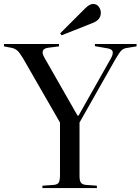

<svg xmlns="http://www.w3.org/2000/svg" viewBox="-30 -953 712 973"><path d="M185 0V-12L243 -16Q262 -18 268 -28.5Q274 -39 274 -67V-332L87 -657Q71 -684 59 -695.5Q47 -707 27 -711L-10 -718V-730H269V-718L214 -711Q170 -705 195 -661L363 -367H368L532 -657Q544 -679 541 -691.5Q538 -704 515 -708L451 -719V-730H662V-718L613 -710Q597 -708 586.5 -698.5Q576 -689 556 -655L373 -332V-63Q373 -38 379.5 -28Q386 -18 405 -16L461 -12V0ZM282 -774 275 -784 401 -910Q424 -933 441 -933Q460 -933 470.5 -919Q481 -905 481 -888Q481 -853 441 -837Z"/></svg>

Font: Display Regular
Style: Regular
Weight: 400
Designer: Latin by Veronika Burian and Jose Scaglione. Greek by Irene Vlachou. Cyrillic by Vera Evstafieva.
Foundry: TypeTogether
Version: Version 3.002